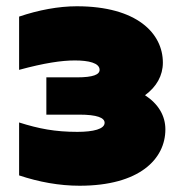

<svg xmlns="http://www.w3.org/2000/svg" viewBox="-20 -580 565 613"><path d="M234 13C425 13 508 -72 508 -167C508 -210 486 -248 443 -276C480 -303 500 -339 500 -380C500 -473 418 -560 225 -560C167 -560 103 -548 41 -527V-357C122 -379 177 -387 219 -387C263 -387 298 -379 298 -357C298 -342 278 -333 225 -333H128V-214H233C290 -214 314 -204 314 -188C314 -168 278 -159 227 -159C156 -159 104 -169 41 -189V-20C104 1 169 13 234 13Z"/></svg>

Font: Chess Sans Black
Style: Regular
Weight: 900
Designer: Wolf Bōese
Foundry: Wolf Bōese
Version: Version 7.223;Glyphs 3.3 (3306)